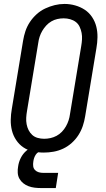

<svg xmlns="http://www.w3.org/2000/svg" viewBox="-20 -766 540 974"><path d="M202 8Q174 8 147 2Q120 -4 98.5 -18.5Q77 -33 62 -55.5Q47 -78 40.5 -104Q34 -130 34.5 -158Q35 -186 40 -214L97 -559Q101 -584 109 -608Q117 -632 131.5 -654Q146 -676 166 -694Q186 -712 209.5 -723Q233 -734 257.5 -740Q282 -746 307 -746Q335 -746 361.5 -738.5Q388 -731 410 -716.5Q432 -702 447 -679.5Q462 -657 468.5 -631Q475 -605 474.5 -577Q474 -549 469 -521L412 -176Q408 -151 400 -127Q392 -103 378 -81Q364 -59 344 -41Q324 -23 300.5 -12Q277 -1 252 3.5Q227 8 202 8ZM204 -62Q220 -62 236 -65.5Q252 -69 267 -77Q282 -85 294 -97.5Q306 -110 314.5 -125Q323 -140 328 -155.5Q333 -171 335 -187L392 -532Q395 -549 396 -566Q397 -583 394 -599Q391 -615 384 -630Q377 -645 364.5 -654.5Q352 -664 336 -668.5Q320 -673 303 -673Q287 -673 271 -669.5Q255 -666 240.5 -657.5Q226 -649 214.5 -636.5Q203 -624 194.5 -609.5Q186 -595 181 -579.5Q176 -564 174 -548L117 -203Q114 -186 113 -169Q112 -152 115 -136Q118 -120 125 -106Q132 -92 143.5 -81.5Q155 -71 171 -66.5Q187 -62 204 -62ZM188 188Q171 188 155 186Q139 184 124.5 178.5Q110 173 98 163.5Q86 154 78.5 140.5Q71 127 70 110.5Q69 94 72 78Q75 56 85.5 35Q96 14 114 -1.5Q132 -17 154.5 -23.5Q177 -30 199 -30L194 0Q185 0 176 5Q167 10 161.5 18.5Q156 27 153 36Q150 45 149 54Q147 66 148.5 77.5Q150 89 158 97Q166 105 177 108Q188 111 200 111H275L263 188Z"/></svg>

Font: Iosevka Slab Oblique
Style: Regular
Weight: 400
Italic angle: -9°
Monospace: yes
Designer: Belleve Invis
Foundry: Belleve Invis
Version: Version 11.1.1; ttfautohint (v1.8.3)